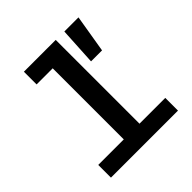

<svg xmlns="http://www.w3.org/2000/svg" viewBox="-194 -887 1037 1037"><g transform="rotate(-45 325.0 -368.5)"><path d="M265 0V-737H385V0ZM70 0V-97H582V0ZM142 -640V-737H325V-640ZM438 -520 450 -736H558L522 -520Z"/></g></svg>

Font: Azeret Mono Medium
Style: Regular
Weight: 500
Designer: Martin Vácha
Foundry: Displaay
Version: Version 1.002